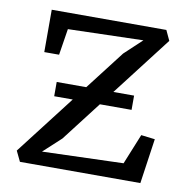

<svg xmlns="http://www.w3.org/2000/svg" viewBox="-67 -618 670 683"><g transform="rotate(10 268.0 -276.0)"><path d="M406 -502 134.5 -494.5 119.5 -399.5H66V-552.5H480L497 -516L183 -108L119.5 -49.5L412.5 -59L457 -168.5L507 -162.5L483.5 0H48.5L30.5 -37.5L343 -443ZM128 -302.5H407.5V-251H128Z"/></g></svg>

Font: Merriweather 24pt Light
Style: Regular
Weight: 300
Designer: Eben Sorkin
Foundry: Eben Sorkin
Version: Version 2.100